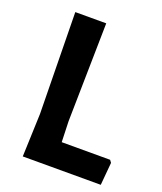

<svg xmlns="http://www.w3.org/2000/svg" viewBox="-123 -724 678 805"><g transform="rotate(20 216.5 -322.0)"><path d="M423 -112 431 -101 422 0H74L81 -192L74 -644H212L204 -204L207 -112Z"/></g></svg>

Font: Alegreya Sans
Style: Bold
Weight: 700
Designer: Juan Pablo del Peral
Foundry: Huerta Tipografica
Version: Version 2.007